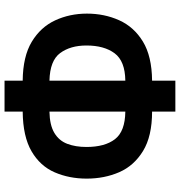

<svg xmlns="http://www.w3.org/2000/svg" viewBox="6 -770 774 825"><g transform="rotate(-90 392.5 -357.0)"><path d="M326 10V-90Q220 -90 156.5 -129Q93 -168 65.5 -231.5Q38 -295 38 -371Q38 -446 65 -508.5Q92 -571 155.5 -608Q219 -645 326 -646V-724H459V-646Q563 -645 626 -607Q689 -569 718 -506.5Q747 -444 747 -370Q747 -295 718.5 -231.5Q690 -168 627 -129.5Q564 -91 459 -90V10ZM326 -205V-531Q268 -530 234.5 -510Q201 -490 187.5 -454.5Q174 -419 174 -372Q174 -293 207.5 -249.5Q241 -206 326 -205ZM459 -205Q543 -206 576.5 -251Q610 -296 610 -372Q610 -441 577.5 -485Q545 -529 459 -531Z"/></g></svg>

Font: Noto Sans Condensed
Style: Bold
Weight: 700
Width: 3
Designer: Monotype Design Team
Foundry: Monotype Imaging Inc.
Version: Version 2.013; ttfautohint (v1.8.4.7-5d5b)